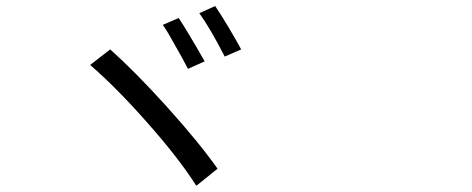

<svg xmlns="http://www.w3.org/2000/svg" viewBox="-20 -715 1540 627"><path d="M621.1 -108.4Q562.5 -200.2 460.9 -314.5Q361.3 -427.7 274.4 -502.9L339.8 -553.7Q419.9 -482.4 523.4 -368.2Q629.9 -250 690.4 -164.1L655.3 -135.7ZM593.8 -490.2Q575.2 -526.4 553.7 -563.5Q529.3 -608.4 511.7 -633.8L563.5 -656.2Q589.8 -617.2 648.4 -514.6ZM713.9 -530.3Q665 -625 630.9 -671.9L682.6 -695.3Q700.2 -669.9 726.6 -625.5Q752.9 -581.1 767.6 -553.7Z"/></svg>

Font: Bpmf GenSeki Gothic R
Style: R
Weight: 400
Foundry: But Ko
Version: Version 1.320